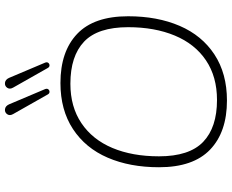

<svg xmlns="http://www.w3.org/2000/svg" viewBox="-102 -845 955 791"><g transform="rotate(-90 375.5 -449.5)"><path d="M82 -272Q82 -392 121.5 -483.5Q161 -575 239.5 -626.5Q318 -678 429 -678Q559 -678 631.5 -609Q704 -540 704 -399Q704 -279 664.5 -187Q625 -95 546.5 -43.5Q468 8 357 8Q227 8 154.5 -61.5Q82 -131 82 -272ZM659 -399Q659 -524 599.5 -580.5Q540 -637 426 -637Q331 -637 263.5 -591.5Q196 -546 161.5 -464Q127 -382 127 -272Q127 -147 186.5 -90Q246 -33 359 -33Q455 -33 522.5 -78.5Q590 -124 624.5 -207Q659 -290 659 -399ZM450 -890 513 -741Q516 -733 512 -728Q508 -723 501.5 -723Q495 -723 491 -730L410 -873Q402 -887 409.5 -897.5Q417 -908 430 -906.5Q443 -905 450 -890ZM341 -890 404 -741Q407 -733 403 -728Q399 -723 392.5 -723Q386 -723 382 -730L301 -873Q293 -887 300.5 -897.5Q308 -908 321 -906.5Q334 -905 341 -890Z"/></g></svg>

Font: SN Pro Thin
Style: Italic
Weight: 200
Italic angle: -9°
Designer: Tobias Whetton
Foundry: Supernotes
Version: Version 1.003;Glyphs 3.3 (3324)